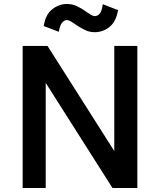

<svg xmlns="http://www.w3.org/2000/svg" viewBox="-20 -946 805 966"><path d="M210 0H94V-715H219L555 -186V-715H671V0H546L210 -529ZM497 -925 574 -895Q564 -837 531 -810.5Q498 -784 456 -784Q430 -784 406.5 -795.5Q383 -807 363 -821Q347 -832 336.5 -838.5Q326 -845 316 -845Q304 -845 292.5 -832Q281 -819 276 -786L200 -815Q209 -873 243 -899.5Q277 -926 317 -926Q344 -926 368 -914.5Q392 -903 411 -889Q427 -878 437.5 -871.5Q448 -865 458 -865Q471 -865 482 -878Q493 -891 497 -925Z"/></svg>

Font: Wix Madefor Text SemiBold
Style: Regular
Weight: 600
Designer: Dalton Maag Ltd
Foundry: Dalton Maag Ltd
Version: Version 3.100